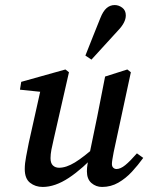

<svg xmlns="http://www.w3.org/2000/svg" viewBox="-20 -728 587 760"><path d="M149 12Q120 12 99 -4.5Q78 -21 78 -59Q78 -81 83.5 -109Q89 -137 94 -163L144 -387L156 -363L59 -373L64 -404L239 -453L253 -442L193 -179Q187 -154 183.5 -135.5Q180 -117 180 -102Q180 -82 189.5 -73Q199 -64 214 -64Q242 -64 276.5 -85Q311 -106 365 -154L368 -126Q307 -60 252.5 -24Q198 12 149 12ZM384 12Q360 12 342 -3.5Q324 -19 324 -50Q324 -64 326.5 -78.5Q329 -93 334 -117L365 -267Q373 -306 380.5 -346Q388 -386 396 -425L484 -453L498 -442L430 -126Q427 -110 425 -98Q423 -86 423 -79Q423 -69 428.5 -64Q434 -59 441 -59Q457 -59 476 -74.5Q495 -90 522 -121L547 -103Q526 -74 502 -48Q478 -22 448.5 -5Q419 12 384 12ZM318 -508Q333 -545 347.5 -582.5Q362 -620 377 -656Q388 -684 402 -696Q416 -708 434 -708Q450 -708 464 -697.5Q478 -687 478 -667Q478 -639 447 -607Q421 -578 394.5 -549.5Q368 -521 342 -492Z"/></svg>

Font: Lisu Bosa
Style: Bold Italic
Weight: 700
Italic angle: -19°
Designer: David Morse, Annie Olsen, Victor Gaultney, Frank Grießhammer (Latin)
Foundry: SIL International
Version: Version 2.000